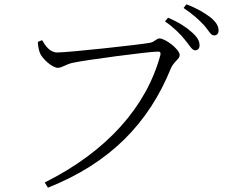

<svg xmlns="http://www.w3.org/2000/svg" viewBox="-20 -826 1040 889"><path d="M836 -642C857 -617 869 -593 883 -593C896 -593 904 -601 904 -616C904 -636 894 -654 868 -677C844 -699 808 -723 758 -744L744 -727C787 -697 815 -668 836 -642ZM923 -711C946 -686 955 -662 971 -662C984 -662 992 -670 992 -685C992 -705 981 -724 954 -746C929 -765 894 -787 843 -806L830 -789C875 -759 900 -735 923 -711ZM245 -583C210 -583 189 -616 175 -640L155 -632C157 -604 161 -590 166 -578C176 -555 221 -512 248 -512C267 -512 287 -529 316 -535C373 -548 670 -587 709 -587C720 -587 726 -586 722 -569C657 -332 477 -126 187 19L202 43C492 -72 669 -258 771 -509C785 -542 812 -552 812 -571C812 -598 745 -648 719 -648C704 -648 698 -633 675 -628C629 -619 296 -583 245 -583Z"/></svg>

Font: Noto Serif CJK TC Light
Style: Regular
Weight: 300
Designer: Ryoko NISHIZUKA 西塚涼子 (kana & ideographs); Frank Grießhammer (Latin, Greek & Cyrillic); Wenlong ZHANG 张文龙 (bopomofo); San
Foundry: Adobe
Version: Version 2.001;hotconv 1.1.0;makeotfexe 2.6.0